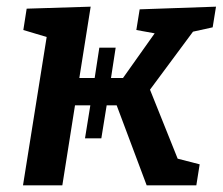

<svg xmlns="http://www.w3.org/2000/svg" viewBox="-20 -556 668 576"><path d="M618 -474 559 -461 430 -287 513 -80 579 -63 569 0H420L330 -240H300L284 -141H235L251 -240H205L167 0H49L120 -445L50 -466L60 -530L252 -536L218 -322H264L278 -413H327L313 -322H349L444 -456L389 -466L399 -528L628 -536Z"/></svg>

Font: Bitter Pro SemiBold
Style: Italic
Weight: 600
Italic angle: -9°
Designer: Sol Matas, and Bitter project Authors
Foundry: Sol Matas
Version: Version 1.010